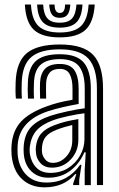

<svg xmlns="http://www.w3.org/2000/svg" viewBox="-20 -802 514 832"><path d="M400 0V-418.2Q400 -506.8 363.5 -547.5Q327 -588.2 239.2 -588.2Q156 -588.2 116.6 -555.5Q77.2 -522.8 74.2 -446Q73.8 -428.8 73.6 -410.9Q73.5 -393 75 -374.8H48.8Q47.2 -394.5 47.1 -410.4Q47 -426.2 47.8 -447Q51.2 -534.8 96.5 -572Q141.8 -609.2 239.2 -609.2Q341.5 -609.2 384 -563.9Q426.5 -518.5 426.5 -418.2V0ZM347 0.2V-65.2L351.5 -141.8H345.5Q323.5 -90.8 283 -61.1Q242.5 -31.5 189 -32Q145 -32 116.1 -59.5Q87.2 -87 83 -134.8Q81.5 -152.8 82.8 -170.8Q87.5 -223.5 115.9 -252.9Q144.2 -282.2 199.5 -300.5Q226 -309.2 269.4 -318.9Q312.8 -328.5 347.2 -332.8V-418.2Q347.2 -482.2 323 -514Q298.8 -545.8 239.2 -545.8Q184 -545.8 156.6 -521.9Q129.2 -498 127.2 -444.2Q126.5 -429.8 126.4 -411.9Q126.2 -394 127.5 -374.8H101.2Q100 -394.5 100 -412.4Q100 -430.2 100.8 -444.8Q103.2 -509.2 135.9 -538.1Q168.5 -567 239.2 -567Q312.5 -567 343 -530.9Q373.5 -494.8 373.5 -418.2V0.2ZM173 9.8Q113.2 9.8 74.9 -26.4Q36.5 -62.5 30.2 -130.5Q28.5 -153.8 30.2 -175.2Q35.8 -237.2 71.5 -275.5Q107.2 -313.8 182 -341Q208.2 -350.5 233 -357Q257.8 -363.5 294.2 -369.8V-418.5Q294.2 -458.2 281.9 -480.9Q269.5 -503.5 239.2 -503.5Q209 -503.5 195 -486.8Q181 -470 179.8 -441Q179.5 -433.8 179.4 -414.2Q179.2 -394.8 180 -374.8H153.8Q152.8 -397 153 -414.4Q153.2 -431.8 153.5 -443.5Q155.2 -482.8 175.1 -503.8Q195 -524.8 239.2 -524.8Q284.2 -524.8 302.5 -497.5Q320.8 -470.2 320.8 -418.5V-351.5Q287.8 -345.8 253.5 -337.9Q219.2 -330 191 -321Q63 -279.2 56.5 -173Q56 -164.2 55.9 -153.1Q55.8 -142 56.5 -132.8Q61.2 -77.8 94 -44.4Q126.8 -11 181.2 -11Q229.5 -11 265.8 -31.1Q302 -51.2 327.2 -87.8H333L323.2 -22.2V0H297.2L296.8 -5.5L310.8 -47.5H305.8Q256.8 9.8 173 9.8ZM198.5 -52.8Q242.5 -52.8 275.8 -74.1Q309 -95.5 327.5 -129Q346 -162.5 346 -199V-311.2Q313.5 -307.2 273.6 -298.5Q233.8 -289.8 208.2 -280.2Q161 -262.5 137.9 -236.1Q114.8 -209.8 109 -165.5Q107.5 -151 109.2 -137Q114.5 -100 136.8 -76.4Q159 -52.8 198.5 -52.8ZM205 -75.5Q174.2 -75.5 156.2 -94.2Q138.2 -113 135.8 -139.2Q134.2 -153 135.5 -165Q139.2 -201 158.4 -223.1Q177.5 -245.2 216.5 -259.8Q243 -269.8 266.6 -275.5Q290.2 -281.2 319.5 -286V-196.8Q319.5 -146.2 286.5 -110.9Q253.5 -75.5 205 -75.5ZM208.8 -96.2Q242.5 -96.2 267.9 -124.4Q293.2 -152.5 293.2 -194.2V-260.2Q276.8 -256.5 259.9 -251.5Q243 -246.5 225 -239.5Q193.2 -227.2 178.6 -209.8Q164 -192.2 162 -163.5Q161.2 -155.8 161.5 -150.8Q161.8 -145.8 162.2 -141.2Q164 -125.5 176 -110.9Q188 -96.2 208.8 -96.2ZM239 -640Q161.8 -640 126.6 -673.1Q91.5 -706.2 87.8 -782.5H114.2Q117.5 -717.5 146.5 -689.4Q175.5 -661.2 239 -661.2Q302.2 -661.2 331.2 -689.4Q360.2 -717.5 364 -782.5H390.5Q386 -706.2 350.9 -673.1Q315.8 -640 239 -640ZM239 -682.2Q189 -682.2 166.1 -705.5Q143.2 -728.8 140.8 -782.5H167Q169 -740.2 185.8 -721.9Q202.5 -703.5 239 -703.5Q275.2 -703.5 292 -721.9Q308.8 -740.2 311.2 -782.5H337.5Q334.5 -728.8 311.6 -705.5Q288.8 -682.2 239 -682.2ZM239 -724.8Q216.2 -724.8 205.6 -738.1Q195 -751.5 193.2 -782.5H216.5Q216.5 -745.8 239 -745.8Q262.2 -745.8 261.8 -782.5H284.8Q282.8 -751.5 272.2 -738.1Q261.8 -724.8 239 -724.8Z"/></svg>

Font: Big Shoulders Inline Text ExtraBold
Style: Regular
Weight: 800
Designer: Patric King
Foundry: XO Type Co
Version: Version 1.000